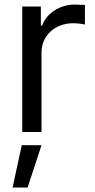

<svg xmlns="http://www.w3.org/2000/svg" viewBox="-20 -574 412 835"><path d="M76.7 0H160.5V-345.2C160.5 -419 218.8 -473 298.3 -473C320.7 -473 343.8 -468.8 349.4 -467.3V-552.6C339.8 -553.3 317.8 -554 305.4 -554C240.1 -554 183.2 -517 163.4 -463.1H157.7V-545.5H76.7ZM34.8 241.5H100.1L160.5 57.5H74.6Z"/></svg>

Font: Karasuma Gothic
Style: Regular
Weight: 400
Designer: Rasmus Andersson, Ryoko Nishizuka
Foundry: Genbu
Version: Version 1.00